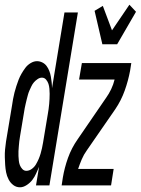

<svg xmlns="http://www.w3.org/2000/svg" viewBox="-42 -788 598 816"><path d="M43 8Q27 8 14.5 -1.5Q2 -11 -5.5 -25.5Q-13 -40 -16 -55.5Q-19 -71 -20 -87Q-21 -103 -21.5 -119.5Q-22 -136 -20.5 -152.5Q-19 -169 -16.5 -186Q-14 -203 -11 -219L9 -339Q11 -353 13.5 -367Q16 -381 19.5 -394.5Q23 -408 27.5 -422Q32 -436 37 -449Q42 -462 49.5 -475Q57 -488 66 -500Q75 -512 88.5 -520Q102 -528 115 -528Q127 -528 138 -522.5Q149 -517 156 -507.5Q163 -498 167.5 -486.5Q172 -475 174 -463Q176 -451 177.5 -438.5Q179 -426 179 -413L232 -735H289L168 0H111L124 -79Q118 -65 111.5 -50.5Q105 -36 95.5 -23.5Q86 -11 71.5 -1.5Q57 8 43 8ZM70 -62Q82 -62 93 -70Q104 -78 110.5 -89Q117 -100 122 -111.5Q127 -123 130.5 -135Q134 -147 136.5 -158.5Q139 -170 141 -182L161 -302Q163 -313 164.5 -324Q166 -335 167 -346Q168 -357 168.5 -368Q169 -379 169 -389.5Q169 -400 168 -411Q167 -422 164 -431.5Q161 -441 154 -449.5Q147 -458 136 -458Q127 -458 118 -452Q109 -446 102.5 -438.5Q96 -431 91.5 -421.5Q87 -412 83 -403Q79 -394 76.5 -384.5Q74 -375 71.5 -365.5Q69 -356 67 -346.5Q65 -337 63 -328L43 -208Q41 -198 40 -187.5Q39 -177 38 -166.5Q37 -156 36.5 -145.5Q36 -135 36.5 -125Q37 -115 38 -105Q39 -95 42.5 -86Q46 -77 53 -69.5Q60 -62 70 -62ZM393 -600 360 -742 395 -763 434 -659 508 -768 536 -738 456 -600ZM220 0 225 -33Q232 -75 247 -117Q262 -159 288 -196L408 -371Q421 -389 430.5 -409Q440 -429 445 -450H294L306 -520H516L511 -488Q503 -445 488 -403Q473 -361 448 -324L327 -149Q314 -131 305.5 -111Q297 -91 290 -70H441L430 0Z"/></svg>

Font: Iosevka Term Curly Oblique
Style: Regular
Weight: 400
Italic angle: -9°
Designer: Belleve Invis
Foundry: Belleve Invis
Version: Version 32.3.0